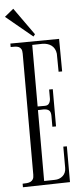

<svg xmlns="http://www.w3.org/2000/svg" viewBox="-59 -892 392 921"><g transform="rotate(-5 136.5 -431.5)"><path d="M117.2 -382.8H151.9Q167 -382.8 173.1 -393.1Q179.2 -403.3 179.2 -416V-459H196.8V-279.8H179.2V-332Q179.2 -351.6 170.2 -358.9Q161.1 -366.2 143.1 -366.2Q139.2 -366.2 131.8 -365.7Q124.5 -365.2 117.2 -365.2V-23.9L168 -24.9Q191.4 -24.9 207.3 -39.3Q223.1 -53.7 223.1 -78.1V-180.2H240.2V-7.8L13.2 -2.9V-20Q23.9 -20 33.9 -21Q43.9 -22 51.5 -25.6Q59.1 -29.3 63.5 -36.9Q67.9 -44.4 67.9 -58.1V-642.1Q67.9 -656.2 63.5 -663.8Q59.1 -671.4 51.5 -674.6Q43.9 -677.7 33.9 -678Q23.9 -678.2 13.2 -678.2V-694.8L248 -696.8L249 -540H231.9L231 -627Q229.5 -640.6 223.6 -650.9Q217.8 -661.1 209 -667.5Q200.2 -673.8 189.2 -677Q178.2 -680.2 166 -680.2Q153.8 -680.2 141.4 -679.7Q128.9 -679.2 117.2 -679.2ZM134.8 -729 126.5 -718.8 -1.5 -824.7 41.5 -859.9Z"/></g></svg>

Font: Bigelow Rules
Style: Regular
Weight: 400
Designer: Astigmatic (AOETI)
Foundry: Astigmatic (AOETI)
Version: Version 1.001